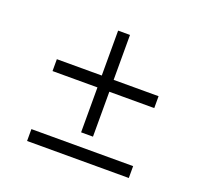

<svg xmlns="http://www.w3.org/2000/svg" viewBox="-96 -621 767 729"><g transform="rotate(20 287.5 -256.0)"><path d="M82 -330.5H263.5V-512H311.5V-330.5H493V-282.5H311.5V-101H263.5V-282.5H82ZM82 -48H493V0H82Z"/></g></svg>

Font: Newsreader 72pt ExtraBold
Style: Regular
Weight: 800
Designer: Hugues Gentile
Foundry: Production Type
Version: Version 1.003; ttfautohint (v1.8.3)